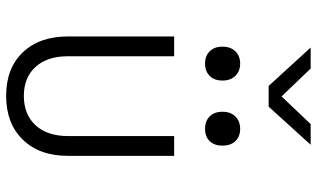

<svg xmlns="http://www.w3.org/2000/svg" viewBox="-228 -818 1055 640"><g transform="rotate(90 300.0 -497.5)"><path d="M299 10Q207 10 154 -45.5Q101 -101 101 -196V-550H167V-196Q167 -127 202.5 -88Q238 -49 299 -49Q361 -49 397 -88Q433 -127 433 -196V-550H499V-196Q499 -101 445 -45.5Q391 10 299 10ZM409 -653Q383 -653 367.5 -668.5Q352 -684 352 -711Q352 -738 367.5 -754Q383 -770 409 -770Q435 -770 450 -754Q465 -738 465 -711Q465 -684 450 -668.5Q435 -653 409 -653ZM191 -653Q166 -653 150.5 -668.5Q135 -684 135 -711Q135 -738 150.5 -754Q166 -770 191 -770Q217 -770 232.5 -754Q248 -738 248 -711Q248 -684 232.5 -668.5Q217 -653 191 -653ZM266 -865 138 -1005H208L301 -908L393 -1005H462L335 -865Z"/></g></svg>

Font: JetBrains Mono NL ExtraLight
Style: Regular
Weight: 200
Designer: Philipp Nurullin, Konstantin Bulenkov
Foundry: JetBrains
Version: Version 2.304; ttfautohint (v1.8.4.7-5d5b)